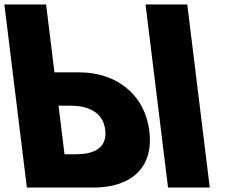

<svg xmlns="http://www.w3.org/2000/svg" viewBox="-46 -845 1040 865"><path d="M797.7 -825H609.7L711 0H899ZM75 0 -26.3 -825H161.7L199.3 -519H312.3C473.3 -519 605.9 -424 626.8 -254C647.8 -83 537 0 376 0ZM217.7 -369 244.6 -150H297.6C371.6 -150 438.5 -175 428.1 -260C417.8 -344 344.7 -369 270.7 -369Z"/></svg>

Font: Hussar
Style: BdOpOblOne
Weight: 700
Foundry: Cannot Into Space Fonts
Version: Version 2.00